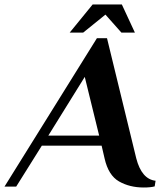

<svg xmlns="http://www.w3.org/2000/svg" viewBox="-57 -830 724 854"><path d="M408 -126 395 -182H129L15 0H-37L374 -660H419L549 -126Q573 -33 635 -26L631 -1Q613 4 582 4Q520 4 472.5 -23Q425 -50 408 -126ZM158 -227H384L320 -488ZM253 -685 355 -810H485L543 -685H483L412 -765L313 -685Z"/></svg>

Font: Philosopher
Style: Bold Italic
Weight: 700
Italic angle: -10°
Designer: Jovanny Lemonad
Foundry: Jovanny Lemonad
Version: Version 2.000